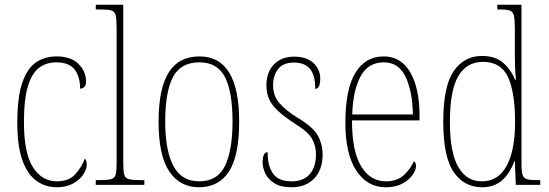

<svg xmlns="http://www.w3.org/2000/svg" viewBox="-20 -780 2314 810"><path d="M220 10Q172 10 134.5 -16.5Q97 -43 75 -102.5Q53 -162 53 -263Q53 -370 74 -431Q95 -492 132 -517Q169 -542 219 -542Q279 -542 311 -510.5Q343 -479 343 -436Q343 -420 335.5 -413Q328 -406 318 -406Q318 -457 294.5 -487Q271 -517 217 -517Q176 -517 145.5 -494.5Q115 -472 98 -417Q81 -362 81 -264Q81 -134 119 -74.5Q157 -15 220 -15Q270 -15 297.5 -45Q325 -75 338 -111Q346 -102 346 -84Q346 -66 331.5 -44Q317 -22 288.5 -6Q260 10 220 10Z M384 0V-20H395Q432 -20 448 -24Q464 -28 468 -43.5Q472 -59 472 -94V-662Q472 -699 468 -715.5Q464 -732 449.5 -736Q435 -740 405 -740H384V-760H500V-94Q500 -59 504 -43.5Q508 -28 524.5 -24Q541 -20 577 -20H589V0Z M819 10Q739 10 694 -57Q649 -124 649 -267Q649 -406 691.5 -474Q734 -542 822 -542Q989 -542 989 -267Q989 -123 946 -56.5Q903 10 819 10ZM820 -15Q898 -15 929.5 -81Q961 -147 961 -267Q961 -393 929 -455Q897 -517 821 -517Q742 -517 709.5 -454.5Q677 -392 677 -267Q677 -145 711.5 -80Q746 -15 820 -15Z M1210 10Q1164 10 1137.5 -7Q1111 -24 1099.5 -48Q1088 -72 1088 -94Q1088 -138 1109 -138Q1109 -80 1132 -47.5Q1155 -15 1210 -15Q1260 -15 1286.5 -45Q1313 -75 1313 -130Q1313 -164 1297 -193.5Q1281 -223 1226 -257Q1180 -287 1153.5 -311.5Q1127 -336 1115.5 -361.5Q1104 -387 1104 -421Q1104 -475 1135.5 -508Q1167 -541 1221 -541Q1274 -541 1302.5 -514Q1331 -487 1331 -449Q1331 -405 1310 -405Q1310 -463 1287.5 -489.5Q1265 -516 1220 -516Q1174 -516 1153 -488.5Q1132 -461 1132 -420Q1132 -377 1158 -346Q1184 -315 1236 -283Q1300 -245 1320.5 -208.5Q1341 -172 1341 -127Q1341 -64 1305.5 -27Q1270 10 1210 10Z M1607 10Q1529 10 1483 -60.5Q1437 -131 1437 -262Q1437 -403 1479 -472.5Q1521 -542 1599 -542Q1672 -542 1711 -474.5Q1750 -407 1750 -291V-272H1465Q1465 -142 1503.5 -78.5Q1542 -15 1608 -15Q1655 -15 1683.5 -41Q1712 -67 1726 -100Q1735 -95 1735 -79Q1735 -63 1720.5 -42Q1706 -21 1677.5 -5.5Q1649 10 1607 10ZM1722 -297Q1720 -395 1691 -456Q1662 -517 1599 -517Q1533 -517 1501 -457.5Q1469 -398 1466 -297Z M2014 10Q1938 10 1894 -54Q1850 -118 1850 -267Q1850 -416 1894 -480Q1938 -544 2014 -544Q2068 -544 2101 -516.5Q2134 -489 2153 -444H2157Q2154 -468 2153 -493.5Q2152 -519 2152 -544V-658Q2152 -697 2148 -714Q2144 -731 2131 -735.5Q2118 -740 2089 -740H2078V-760H2180V-88Q2180 -57 2184.5 -42.5Q2189 -28 2203.5 -24Q2218 -20 2248 -20H2259V0H2156L2152 -100H2150Q2132 -50 2099 -20Q2066 10 2014 10ZM2013 -15Q2082 -15 2117.5 -80.5Q2153 -146 2153 -265Q2153 -389 2123.5 -454Q2094 -519 2017 -519Q1949 -519 1913.5 -459Q1878 -399 1878 -265Q1878 -135 1914 -74.5Q1950 -14 2013 -15Z"/></svg>

Font: Noto Serif Armenian Condensed Thin
Style: Regular
Weight: 100
Width: 3
Designer: Monotype Design Team
Foundry: Monotype Imaging Inc.
Version: Version 2.008; ttfautohint (v1.8.4.7-5d5b)